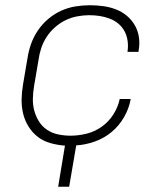

<svg xmlns="http://www.w3.org/2000/svg" viewBox="-20 -548 640 733"><path d="M202 165 228 8Q200 6 173 -1.5Q146 -9 125 -25Q104 -41 89.5 -64Q75 -87 68.5 -113.5Q62 -140 62.5 -168.5Q63 -197 68 -226L85 -326Q89 -353 98.5 -380Q108 -407 124.5 -431.5Q141 -456 164 -475.5Q187 -495 213.5 -507Q240 -519 268 -523.5Q296 -528 323 -528Q349 -528 374.5 -524.5Q400 -521 423 -512Q446 -503 464.5 -487.5Q483 -472 495 -451Q507 -430 510.5 -405Q514 -380 509 -354V-350H467V-353Q470 -373 467 -393Q464 -413 455 -429.5Q446 -446 431.5 -458Q417 -470 398.5 -477Q380 -484 360.5 -487Q341 -490 320 -490Q298 -490 274.5 -485.5Q251 -481 229.5 -470.5Q208 -460 189.5 -443.5Q171 -427 158 -407Q145 -387 137.5 -364.5Q130 -342 127 -319L110 -219Q106 -195 105.5 -171Q105 -147 111 -125Q117 -103 129 -84Q141 -65 159.5 -52.5Q178 -40 201.5 -35Q225 -30 249 -30Q279 -30 310 -37.5Q341 -45 368 -64Q395 -83 413 -111.5Q431 -140 437 -170H479Q473 -135 454 -101.5Q435 -68 406 -44Q377 -20 341.5 -7.5Q306 5 271 7L244 165Z"/></svg>

Font: Iosevka XLt Ex Obl
Style: Regular
Weight: 200
Width: 7
Italic angle: -9°
Monospace: yes
Designer: Belleve Invis
Foundry: Belleve Invis
Version: Version 32.5.0; ttfautohint (v1.8.4)